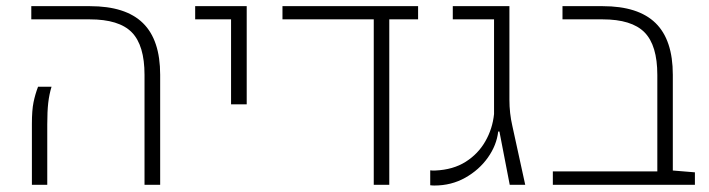

<svg xmlns="http://www.w3.org/2000/svg" viewBox="-20 -588 2256 611"><path d="M439.9 0V-349.6Q439.9 -443.8 399.4 -485.1Q358.9 -526.4 265.6 -526.4H79.6V-568.4H266.1Q379.9 -568.4 434.8 -514.6Q489.7 -460.9 489.7 -350.1V0ZM81.5 0V-193.4Q81.5 -237.3 86.7 -262.5Q91.8 -287.6 101.1 -312H144Q136.7 -288.1 133.5 -260.7Q130.4 -233.4 130.4 -191.9V0Z M715.3 -255.9V-526.4H601.1V-568.4H765.1V-255.9Z M878.9 -568.4H1310.5V-526.4H1218.8V0H1169.4V-526.4H878.9Z M1362.3 2.4Q1359.4 2.4 1356 2.2Q1352.5 2 1349.1 1.5V-45.9Q1353.5 -45.4 1357.9 -45.2Q1362.3 -44.9 1365.7 -45.4Q1421.9 -47.9 1461.7 -73Q1501.5 -98.1 1524.4 -138.2Q1547.4 -178.2 1552.2 -225.1V-526.4H1420.9V-568.4H1601.1V-271Q1601.1 -227.5 1610.4 -187.5L1651.4 0H1602.1L1569.3 -169.4H1565.4Q1560.5 -126 1532.7 -86.7Q1504.9 -47.4 1460.7 -22.5Q1416.5 2.4 1362.3 2.4Z M1739.3 0V-42.5H2071.8L2121.1 -45.4L2191.4 -39.6V0ZM2071.8 -10.7V-349.6Q2071.8 -443.8 2031 -485.1Q1990.2 -526.4 1897.5 -526.4H1770V-568.4H1897.9Q2011.2 -568.4 2066.2 -514.6Q2121.1 -460.9 2121.1 -350.1V-10.7Z"/></svg>

Font: Heebo ExtraLight
Style: Regular
Weight: 250
Designer: Oded Ezer
Foundry: Ezer Type House
Version: Version 3.100